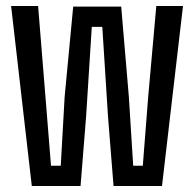

<svg xmlns="http://www.w3.org/2000/svg" viewBox="-20 -620 647 640"><path d="M86 0 17 -600H107L131.5 -297.5L150 -67.5H182.5L195.5 -297.5L224 -598H384L409.5 -297.5L424 -67.5H456L474 -297.5L501 -600H590L520 0H358.5L340 -231.5L321 -530.5H286L267 -231.5L248.5 0Z"/></svg>

Font: Big Shoulders Text Thin Medium
Style: Regular
Weight: 500
Version: Version 2.002